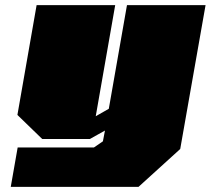

<svg xmlns="http://www.w3.org/2000/svg" viewBox="-20 -543 823 750"><path d="M22 187 49 33H347L382 9L390 -33L331 0H145L48 -94L123 -523H430L354 -89L405 -118L476 -523H783L684 39L521 187Z"/></svg>

Font: Tomorrow Black
Style: Italic
Weight: 900
Italic angle: -10°
Designer: Tony de Marco, Monica Rizzolli
Foundry: Just in Type
Version: Version 2.002